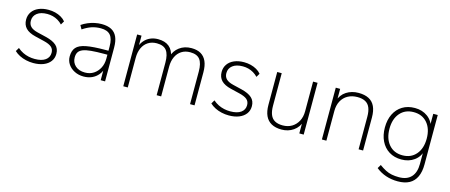

<svg xmlns="http://www.w3.org/2000/svg" viewBox="-45 -1019 4060 1733"><g transform="rotate(15 1985.0 -152.0)"><path d="M236 8Q202 8 168.5 0.5Q135 -7 106.5 -21.5Q78 -36 57 -56L77 -90Q101 -69 127.5 -56Q154 -43 182 -37Q210 -31 239 -31Q304 -31 338.5 -56Q373 -81 373 -124Q373 -158 350.5 -177.5Q328 -197 278 -209L195 -229Q132 -244 102.5 -275Q73 -306 73 -355Q73 -396 94.5 -427Q116 -458 155.5 -475Q195 -492 247 -492Q280 -492 310 -484.5Q340 -477 365.5 -462.5Q391 -448 408 -427L388 -393Q369 -413 346 -426.5Q323 -440 298 -446.5Q273 -453 246 -453Q185 -453 151 -426.5Q117 -400 117 -356Q117 -322 138 -301Q159 -280 205 -269L288 -249Q353 -233 385 -204Q417 -175 417 -126Q417 -85 394.5 -55Q372 -25 331.5 -8.5Q291 8 236 8Z M706 8Q659 8 621 -11Q583 -30 561 -62.5Q539 -95 539 -135Q539 -189 565.5 -219.5Q592 -250 656.5 -262.5Q721 -275 834 -275H875V-238H836Q762 -238 713 -233.5Q664 -229 636 -217.5Q608 -206 596.5 -187Q585 -168 585 -139Q585 -91 618.5 -60.5Q652 -30 709 -30Q755 -30 789.5 -52.5Q824 -75 844 -113.5Q864 -152 864 -201V-315Q864 -387 836 -420Q808 -453 746 -453Q701 -453 661.5 -440Q622 -427 579 -398L559 -434Q585 -452 615.5 -465Q646 -478 679 -485Q712 -492 744 -492Q799 -492 835 -473Q871 -454 888.5 -415Q906 -376 906 -315V0H865V-121H876Q866 -81 842 -52Q818 -23 783.5 -7.5Q749 8 706 8Z M1076 0V-484H1117V-366H1106Q1118 -407 1141.5 -435Q1165 -463 1198 -477.5Q1231 -492 1271 -492Q1336 -492 1374.5 -460.5Q1413 -429 1424 -365H1409Q1425 -423 1471.5 -457.5Q1518 -492 1583 -492Q1636 -492 1671 -471.5Q1706 -451 1724 -410.5Q1742 -370 1742 -308V0H1700V-304Q1700 -381 1672.5 -417Q1645 -453 1581 -453Q1535 -453 1501 -431.5Q1467 -410 1448.5 -370.5Q1430 -331 1430 -278V0H1388V-304Q1388 -381 1360.5 -417Q1333 -453 1269 -453Q1223 -453 1189 -431.5Q1155 -410 1136.5 -370.5Q1118 -331 1118 -278V0Z M2063 8Q2029 8 1995.5 0.5Q1962 -7 1933.5 -21.5Q1905 -36 1884 -56L1904 -90Q1928 -69 1954.5 -56Q1981 -43 2009 -37Q2037 -31 2066 -31Q2131 -31 2165.5 -56Q2200 -81 2200 -124Q2200 -158 2177.5 -177.5Q2155 -197 2105 -209L2022 -229Q1959 -244 1929.5 -275Q1900 -306 1900 -355Q1900 -396 1921.5 -427Q1943 -458 1982.5 -475Q2022 -492 2074 -492Q2107 -492 2137 -484.5Q2167 -477 2192.5 -462.5Q2218 -448 2235 -427L2215 -393Q2196 -413 2173 -426.5Q2150 -440 2125 -446.5Q2100 -453 2073 -453Q2012 -453 1978 -426.5Q1944 -400 1944 -356Q1944 -322 1965 -301Q1986 -280 2032 -269L2115 -249Q2180 -233 2212 -204Q2244 -175 2244 -126Q2244 -85 2221.5 -55Q2199 -25 2158.5 -8.5Q2118 8 2063 8Z M2556 8Q2499 8 2461 -13Q2423 -34 2404 -75Q2385 -116 2385 -177V-484H2427V-181Q2427 -130 2440.5 -96.5Q2454 -63 2483 -47Q2512 -31 2556 -31Q2605 -31 2641.5 -53Q2678 -75 2699 -114.5Q2720 -154 2720 -207V-484H2762V0H2721V-121H2733Q2714 -58 2666 -25Q2618 8 2556 8Z M2932 0V-484H2973V-366H2962Q2982 -429 3031 -460.5Q3080 -492 3144 -492Q3202 -492 3240.5 -472Q3279 -452 3298 -411Q3317 -370 3317 -308V0H3275V-304Q3275 -355 3261.5 -388Q3248 -421 3219 -437Q3190 -453 3144 -453Q3093 -453 3054.5 -431.5Q3016 -410 2995 -370.5Q2974 -331 2974 -278V0Z M3690 188Q3630 188 3578.5 170.5Q3527 153 3485 119L3505 85Q3537 108 3565 122.5Q3593 137 3623.5 143Q3654 149 3691 149Q3766 149 3805 106.5Q3844 64 3844 -15V-148H3854Q3840 -84 3790 -47.5Q3740 -11 3671 -11Q3604 -11 3555 -41.5Q3506 -72 3479.5 -126.5Q3453 -181 3453 -252Q3453 -324 3479.5 -378Q3506 -432 3555 -462Q3604 -492 3671 -492Q3740 -492 3790 -455.5Q3840 -419 3854 -355H3843V-484H3885V-22Q3885 47 3863 94Q3841 141 3798 164.5Q3755 188 3690 188ZM3670 -50Q3750 -50 3797 -105Q3844 -160 3844 -252Q3844 -344 3797 -398.5Q3750 -453 3670 -453Q3590 -453 3543 -398.5Q3496 -344 3496 -252Q3496 -160 3543 -105Q3590 -50 3670 -50Z"/></g></svg>

Font: Nunito Sans 12pt ExtraLight 12pt ExtraLight
Style: Regular
Weight: 250
Version: Version 3.101;gftools[0.9.27]